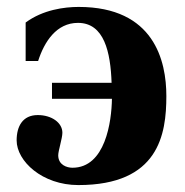

<svg xmlns="http://www.w3.org/2000/svg" viewBox="-20 -522 534 554"><path d="M28 -117C28 -57 102 12 206 12C438 12 460 -134 460 -245C460 -346 425 -502 207 -502C166 -502 104 -494 54 -457V-346H90C108 -402 143 -456 205 -456C281 -456 299 -371 302 -283H130V-237H303C302 -171 284 -38 189 -38C173 -38 148 -46 148 -74C148 -87 160 -123 160 -139C160 -168 129 -190 89 -190C45 -190 28 -157 28 -117Z"/></svg>

Font: Heuristica
Style: Bold
Weight: 700
Version: Version 1.0.1